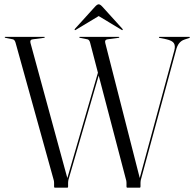

<svg xmlns="http://www.w3.org/2000/svg" viewBox="-20 -871 901 891"><path d="M717.5 -697.5Q717.5 -700 720 -700H858.5Q861 -700 861 -697.5Q861 -696 858.5 -695L835 -687Q821.5 -682.5 811.8 -670.8Q802 -659 796.5 -636.5L634 -38Q633.5 -36 632.8 -32.2Q632 -28.5 632 -23V-5Q632 0 628 0H571Q567 0 567 -5V-23Q567 -28.5 566.2 -31.8Q565.5 -35 564 -40L438 -520.5L298 -38Q297.5 -36 296.8 -32.2Q296 -28.5 296 -23V-5Q296 0 292 0H235Q231 0 231 -5V-23Q231 -28 230.2 -31.5Q229.5 -35 228 -40L52 -673.5Q48 -686.5 40 -688.5L5 -695.5Q2 -696.5 2 -698Q2 -700 4 -700H185.5Q187.5 -700 187.5 -698Q187.5 -695.5 184.5 -695.5L131.5 -688.5Q117.5 -687 121.5 -671.5L292.5 -44.5L434.5 -533.5L398 -673.5Q394.5 -686.5 386 -688.5L351 -695.5Q348 -696.5 348 -697.5Q348 -700 350 -700H531Q533.5 -700 533.5 -697.5Q533.5 -695.5 530 -695.5L478.5 -688.5Q464.5 -686.5 468.5 -671.5L628.5 -45L789 -637Q794.5 -658 787.2 -670.2Q780 -682.5 751 -689L721 -695Q717.5 -696 717.5 -697.5ZM549 -731.5Q547 -730 542.5 -733.5L438 -796.5L333.5 -733.5Q329 -730 327 -731.5Q325 -734 328.5 -738L421 -840Q431 -851 438 -851Q445 -851 455 -840L547.5 -738Q551 -733.5 549 -731.5Z"/></svg>

Font: Fraunces 144pt Light
Style: Regular
Weight: 300
Version: Version 1.000;[b76b70a41]